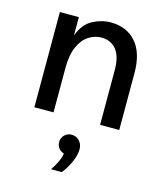

<svg xmlns="http://www.w3.org/2000/svg" viewBox="-117 -601 827 968"><g transform="rotate(15 296.5 -116.5)"><path d="M522 0H422V-286Q422 -357 393.5 -392Q365 -427 316 -427Q281 -427 249.5 -407Q218 -387 198.5 -343.5Q179 -300 179 -231V0H79V-497H178V-401Q201 -464 247 -488.5Q293 -513 341 -513Q425 -513 473.5 -457.5Q522 -402 522 -297ZM297 280H241Q257 257 268.5 232.5Q280 208 283 187Q266 182 255.5 168.5Q245 155 245 137Q245 115 260 100Q275 85 297 85Q322 85 338 102.5Q354 120 354 146Q354 177 337 214.5Q320 252 297 280Z"/></g></svg>

Font: Wix Madefor Text Medium
Style: Regular
Weight: 500
Designer: Dalton Maag Ltd
Foundry: Dalton Maag Ltd
Version: Version 3.100